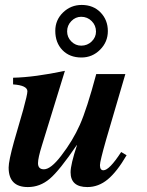

<svg xmlns="http://www.w3.org/2000/svg" viewBox="-20 -749 596 778"><path d="M471 -133 493 -120Q454 -53 416.5 -22Q379 9 334 9Q266 9 266 -51Q266 -82 292 -161H291Q221 -58 181.5 -24.5Q142 9 93 9Q15 9 15 -70Q15 -97 37 -176L74 -304Q91 -366 91 -379Q91 -403 33 -407V-434Q120 -436 243 -462L150 -160Q134 -109 134 -88Q134 -63 158 -63Q186 -63 228 -118Q275 -179 303.5 -243Q332 -307 370 -449H488L410 -183Q385 -95 385 -80Q385 -59 399 -59Q423 -59 471 -133ZM311 -729Q358 -729 387.5 -698.5Q417 -668 417 -623Q417 -579 385.5 -547.5Q354 -516 310 -516Q262 -516 233 -546Q204 -576 204 -624Q204 -668 235.5 -698.5Q267 -729 311 -729ZM309 -681Q286 -681 269 -663.5Q252 -646 252 -622Q252 -598 269 -581Q286 -564 309 -564Q334 -564 351.5 -581Q369 -598 369 -621Q369 -646 351.5 -663.5Q334 -681 309 -681Z"/></svg>

Font: STIX MathJax Latin
Style: Bold Italic
Weight: 700
Italic angle: -16.33°
Designer: MicroPress Inc., with final additions and corrections provided by Coen Hoffman, Elsevier (retired)
Version: Version 1.1.1